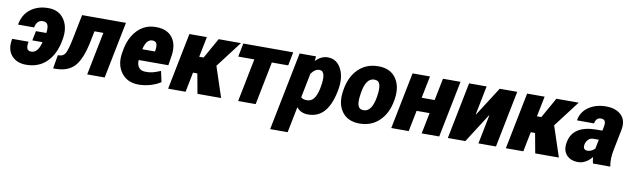

<svg xmlns="http://www.w3.org/2000/svg" viewBox="-44 -1049 5778 1764"><g transform="rotate(10 2844.5 -167.5)"><path d="M268.1 -411.1Q213.4 -411.1 199.2 -340.3H50.8L49.8 -343.3Q65.9 -435.1 132.8 -486.6Q199.7 -538.1 299.3 -538.1Q398.9 -538.1 448.7 -461.9Q498.5 -385.7 475.1 -269.5L473.1 -258.3Q447.8 -131.3 373.5 -60.5Q299.3 10.3 185.1 10.3Q95.2 10.3 47.4 -46.9Q-0.5 -104 19 -202.1H171.9Q163.6 -160.6 171.9 -138.7Q180.2 -116.7 211.4 -116.7Q272.5 -116.7 298.3 -217.8L297.4 -220.2H203.6L221.7 -309.6H318.8Q325.7 -359.4 314.9 -385.3Q304.2 -411.1 268.1 -411.1Z M455.6 0H436.5L458 -127.4H469.7Q510.3 -127.4 529.1 -163.3Q547.9 -199.2 568.8 -303.2L613.8 -528.3H1022.9L917.5 0H754.4L834.5 -401.4H751.5L731.9 -303.2Q698.7 -137.2 637.2 -68.6Q575.7 0 455.6 0Z M1290.5 -411.1Q1234.9 -411.1 1213.4 -317.9L1214.8 -315.4H1331.1L1333.5 -328.1Q1339.8 -370.1 1330.1 -390.6Q1320.3 -411.1 1290.5 -411.1ZM1234.9 10.3Q1129.4 10.3 1073.7 -63.5Q1018.1 -137.2 1035.6 -246.6L1038.6 -265.1Q1058.1 -390.6 1128.4 -464.8Q1198.7 -539.1 1303.2 -538.1Q1407.7 -538.1 1456.5 -473.1Q1505.4 -408.2 1487.8 -298.8L1474.1 -212.4H1198.2L1197.3 -210Q1194.8 -168 1214.8 -142.6Q1234.9 -117.2 1276.4 -116.7Q1317.9 -116.2 1346.2 -124Q1374.5 -131.8 1417 -149.4L1439 -48.8Q1402.8 -23.4 1348.1 -6.8Q1293.5 9.8 1234.9 10.3Z M1749.5 -184.6H1709L1672.4 0H1509.3L1614.7 -528.3H1777.8L1739.7 -338.4H1780.8L1887.7 -528.3H2095.7L1909.7 -284.2L2003.9 0H1783.2Z M2558.6 -402.3H2406.2L2326.2 0H2162.6L2242.7 -402.3H2092.8L2117.7 -528.3H2583.5Z M2727.5 -135.3Q2742.2 -116.7 2783.2 -116.7Q2824.2 -117.2 2848.1 -149.4Q2872.1 -181.6 2884.8 -243.2L2886.7 -253.4Q2917 -411.1 2849.6 -411.1Q2806.6 -411.1 2772.5 -360.4ZM2904.8 -538.1Q2990.2 -538.1 3031.7 -456.1Q3073.2 -374 3049.3 -253.4L3047.4 -243.2Q3021.5 -116.2 2964.4 -52.7Q2907.2 10.7 2814.5 10.3Q2746.6 10.3 2708.5 -38.6L2660.2 203.1H2497.1L2643.1 -528.3H2795.9L2791.5 -483.9Q2843.8 -538.1 2904.8 -538.1Z M3311.5 -116.7Q3388.7 -116.7 3412.1 -258.8L3413.6 -269Q3424.3 -336.9 3413.6 -374Q3403.3 -411.1 3361.3 -411.1Q3282.7 -411.1 3260.7 -269L3259.3 -258.8Q3248 -189.5 3258.8 -153.3Q3269.5 -117.2 3311.5 -116.7ZM3576.7 -269 3575.2 -258.8Q3555.2 -134.8 3481.4 -62.5Q3408.2 9.8 3295.9 10.3Q3183.6 9.8 3130.4 -65.4Q3077.1 -140.6 3096.2 -258.8L3097.7 -269Q3117.2 -392.6 3190.9 -465.3Q3264.6 -538.1 3377 -538.1Q3489.3 -538.1 3542 -462.4Q3594.7 -386.7 3576.7 -269Z M4038.6 0H3875L3914.1 -195.8H3793L3753.9 0H3591.3L3696.8 -528.3H3859.4L3817.9 -322.3H3939L3980.5 -528.3H4144Z M4509.8 -528.3H4673.3L4567.9 0H4404.3L4458 -269.5L4455.1 -270.5L4282.2 0H4118.7L4224.1 -528.3H4387.7L4334 -259.3L4336.9 -258.3Z M4900.4 -184.6H4859.9L4823.2 0H4660.2L4765.6 -528.3H4928.7L4890.6 -338.4H4931.6L5038.6 -528.3H5246.6L5060.5 -284.2L5154.8 0H4934.1Z M5400.4 -107.4Q5439.5 -107.4 5470.7 -139.6L5487.8 -225.1H5438.5Q5408.2 -225.6 5389.6 -206.1Q5371.1 -186.5 5365.7 -160.2Q5360.4 -133.8 5370.6 -120.6Q5380.9 -107.4 5400.4 -107.4ZM5454.6 -313H5505.4L5513.2 -350.6Q5520 -387.2 5510.7 -403.8Q5501.5 -420.4 5473.6 -420.4Q5428.2 -420.4 5418.5 -365.2L5260.7 -365.7L5259.8 -368.7Q5272.5 -446.3 5339.8 -492.2Q5407.2 -538.1 5501 -538.1Q5594.7 -538.1 5644.5 -488.3Q5694.3 -438.5 5676.8 -349.6L5637.2 -150.4Q5621.1 -71.3 5634.3 0L5473.1 -0.5Q5464.8 -28.8 5463.9 -59.6Q5404.8 10.3 5333.5 10.3Q5262.2 9.8 5224.6 -34.2Q5186.5 -78.1 5202.1 -155.3Q5233.4 -313 5454.6 -313Z"/></g></svg>

Font: Roboto-BlackItalic
Style: Italic
Weight: 900
Italic angle: -12°
Designer: Google
Version: Version 1.100141; 2013